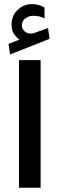

<svg xmlns="http://www.w3.org/2000/svg" viewBox="-20 -903 287 923"><path d="M73.2 -712.4Q56.6 -725.6 46.1 -741.7Q35.6 -757.8 35.6 -785.6Q35.6 -828.1 65.2 -855.7Q94.7 -883.3 132.8 -883.3Q151.4 -883.3 165.5 -879.2Q179.7 -875 193.8 -866.7L194.3 -814.5Q179.2 -822.3 165.8 -824.7Q152.3 -827.1 139.6 -827.1Q119.6 -827.1 102.3 -814.9Q85 -802.7 85 -779.3Q85.4 -765.1 98.9 -752Q112.3 -738.8 139.2 -742.7Q140.1 -742.7 141.4 -743.2Q142.6 -743.7 143.6 -744.1L210.9 -768.1L218.3 -716.3L28.3 -641.1L21 -691.9ZM175.3 -613.8V-0.5H71.3V-613.8Z"/></svg>

Font: Vazirmatn UI Medium
Style: Regular
Weight: 500
Designer: Saber Rastikerdar
Foundry: Saber Rastikerdar
Version: Version 33.003